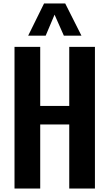

<svg xmlns="http://www.w3.org/2000/svg" viewBox="-20 -1078 626 1098"><path d="M141.1 -874 231.9 -1058.1H353L445.8 -874H345.2L292 -994.1L241.2 -874ZM63 0V-810.1H210V-472.2H376V-810.1H522.9V0H376V-366.2H210V0Z"/></svg>

Font: Oswald Medium
Style: Regular
Weight: 500
Designer: Vernon Adams
Foundry: Vernon Adams
Version: Version 4.103